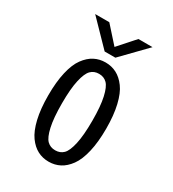

<svg xmlns="http://www.w3.org/2000/svg" viewBox="-170 -774 789 877"><g transform="rotate(30 225.0 -335.0)"><path d="M374.5 -679.5 251.5 -553H195L72 -679.5H146.5L223.5 -593.5L300 -679.5ZM72 -251Q72 -321.5 84 -373.5Q96 -425.5 117.8 -455Q139.5 -484.5 166 -498.2Q192.5 -512 224.5 -512Q256.5 -512 283 -498.2Q309.5 -484.5 331.2 -455Q353 -425.5 365.2 -373.5Q377.5 -321.5 377.5 -251Q377.5 -180 365.2 -128Q353 -76 331.2 -46.2Q309.5 -16.5 283 -2.8Q256.5 11 224.5 11Q192.5 11 166 -2.8Q139.5 -16.5 118 -46.2Q96.5 -76 84.2 -128Q72 -180 72 -251ZM304.5 -251Q304.5 -327.5 294.2 -373Q284 -418.5 267.2 -435.2Q250.5 -452 224.5 -452Q198.5 -452 181.8 -435.2Q165 -418.5 154.8 -373Q144.5 -327.5 144.5 -251Q144.5 -173.5 154.8 -127.8Q165 -82 181.8 -65.5Q198.5 -49 224.5 -49Q250.5 -49 267.2 -65.5Q284 -82 294.2 -127.8Q304.5 -173.5 304.5 -251Z"/></g></svg>

Font: League Mono Condensed Light
Style: Regular
Weight: 300
Width: 1
Designer: Tyler Finck
Foundry: The League of Moveable Type / Tyler Finck
Version: Version 2.210